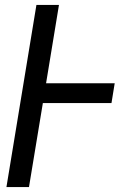

<svg xmlns="http://www.w3.org/2000/svg" viewBox="-20 -755 540 775"><path d="M6 0 127 -735H218L166 -419H443L430 -339H153L97 0Z"/></svg>

Font: Iosevka Term Curly Md Obl
Style: Regular
Weight: 500
Italic angle: -9°
Designer: Belleve Invis
Foundry: Belleve Invis
Version: Version 32.3.0